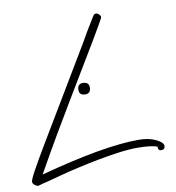

<svg xmlns="http://www.w3.org/2000/svg" viewBox="-82 -739 782 854"><g transform="rotate(-10 309.0 -312.0)"><path d="M23 43Q16 43 7 36Q-2 29 -2 21Q-2 12 18 -25Q38 -62 82 -136Q126 -210 197 -328L328 -547Q339 -567 355 -594Q371 -621 394 -658Q400 -667 407 -667Q414 -667 421 -660.5Q428 -654 428 -647Q428 -643 378 -558.5Q328 -474 227 -307Q189 -244 144.5 -168Q100 -92 50 -3Q340 -81 496 -81Q543 -81 574.5 -65.5Q606 -50 606 -35Q606 -18 589 -18Q575 -18 575 -33V-36Q565 -41 541 -44Q517 -47 486 -47Q448 -47 400 -40.5Q352 -34 302.5 -24.5Q253 -15 210 -5Q168 4 130.5 14.5Q93 25 61 33Q42 37 33.5 40Q25 43 23 43ZM299 -321Q272 -321 272 -346Q272 -373 297 -373Q324 -373 324 -348Q324 -321 299 -321Z"/></g></svg>

Font: Oooh Baby
Style: Regular
Weight: 400
Designer: Robert E. Leuschke
Foundry: Robert E. Leuschke
Version: Version 1.011; ttfautohint (v1.8.3)